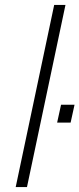

<svg xmlns="http://www.w3.org/2000/svg" viewBox="-20 -763 324 783"><path d="M44 0 201 -743H247L90 0ZM213 -263 229 -336H284L268 -263Z"/></svg>

Font: Saira ExtraLight
Style: Italic
Weight: 200
Italic angle: -12°
Designer: Hector Gatti with collaboration of the Omnibus-Type team
Foundry: Omnibus-Type
Version: Version 1.100; ttfautohint (v1.8.3)